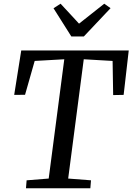

<svg xmlns="http://www.w3.org/2000/svg" viewBox="-20 -1015 714 1035"><path d="M120 0 123.5 -43 242.5 -52.5 326.5 -695.5 167 -686.5 115 -504 56.5 -503.5 94.5 -743H674L646.5 -503.5L590 -502.5L587 -686.5L431.5 -695.5L347.5 -52.5L470.5 -43L467 0ZM364.5 -818.5 268.5 -970.5 306.5 -995Q331.5 -968 356.5 -941.2Q381.5 -914.5 406 -887.5Q440 -914.5 474 -941.2Q508 -968 542 -995L576 -971L432 -818.5Z"/></svg>

Font: Merriweather Light 18pt
Style: Italic
Weight: 400
Italic angle: -7.8°
Version: Version 2.101